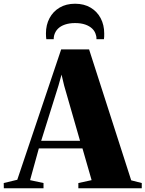

<svg xmlns="http://www.w3.org/2000/svg" viewBox="-84 -1008 779 1028"><path d="M8.5 -45.5 243.5 -743.5H393L618.5 -42.5L675 -28V0H335.5V-28L406.5 -43.5L357.5 -213.5H124L77 -43.5L149 -28V0H-63.5L-64 -28ZM344.5 -254 259.5 -549.5 245.5 -608.5 229 -549.5 136.5 -254ZM318 -988Q366 -988 401 -967.2Q436 -946.5 455 -910.5Q474 -874.5 474 -828.5Q474 -818.5 473.8 -812Q473.5 -805.5 472.5 -798H432.5Q432.5 -802.5 432.2 -807.8Q432 -813 430 -819Q425 -840 410.2 -854.2Q395.5 -868.5 372.5 -876.5Q349.5 -884.5 318 -884.5Q287.5 -884.5 264 -876.5Q240.5 -868.5 226.2 -854.2Q212 -840 206 -819Q204.5 -813 204 -807.8Q203.5 -802.5 203.5 -798H164Q163 -805.5 162.5 -812Q162 -818.5 162 -829Q162 -874.5 181 -910.5Q200 -946.5 235 -967.2Q270 -988 318 -988Z"/></svg>

Font: Merriweather 120pt Black
Style: Regular
Weight: 900
Designer: Eben Sorkin
Foundry: Eben Sorkin
Version: Version 2.100